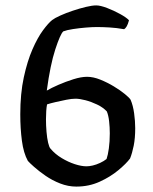

<svg xmlns="http://www.w3.org/2000/svg" viewBox="-20 -690 566 710"><path d="M262 0Q232 0 202.5 -11.5Q173 -23 148.5 -40Q124 -57 106.5 -72.5Q89 -88 83 -95Q67 -124 61 -169.5Q55 -215 55 -267Q55 -344 68 -404Q81 -464 100 -507.5Q119 -551 139 -578Q159 -605 173 -616Q182 -623 203 -632.5Q224 -642 249.5 -650.5Q275 -659 298 -664.5Q321 -670 336 -670Q351 -670 376 -660.5Q401 -651 424.5 -638Q448 -625 457 -615Q453 -600 448.5 -592.5Q444 -585 439 -582Q411 -587 385 -588.5Q359 -590 338 -590Q321 -590 297 -588Q273 -586 250 -582.5Q227 -579 214 -574Q203 -564 184.5 -507.5Q166 -451 153 -355Q170 -365 196.5 -376.5Q223 -388 251.5 -397Q280 -406 302 -406Q325 -406 351 -395.5Q377 -385 401 -370.5Q425 -356 442 -342Q459 -328 463 -321Q472 -300 476 -271Q480 -242 480 -216Q480 -179 474.5 -151.5Q469 -124 461 -104Q447 -85 417.5 -60.5Q388 -36 348.5 -18Q309 0 262 0ZM300 -75Q310 -75 323 -78Q336 -81 350 -87.5Q364 -94 374 -102Q379 -116 382.5 -141Q386 -166 386 -197Q386 -219 383.5 -241.5Q381 -264 375 -278Q361 -293 339 -303.5Q317 -314 295.5 -319.5Q274 -325 259 -325Q245 -325 225 -321Q205 -317 185.5 -312.5Q166 -308 154 -304Q152 -294 151 -279.5Q150 -265 150 -249Q150 -226 152 -202.5Q154 -179 158 -162Q162 -145 167 -140Q184 -120 208 -105.5Q232 -91 256.5 -83Q281 -75 300 -75Z"/></svg>

Font: Texturina 12pt Medium
Style: Regular
Weight: 500
Designer: Guillermo Torres Carreño
Foundry: Omnibus-Type
Version: Version 1.002